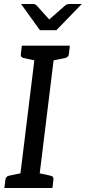

<svg xmlns="http://www.w3.org/2000/svg" viewBox="-20 -947 432 967"><path d="M74 0 162 -717H259L171 0ZM2 0 7 -41Q8 -50 12.5 -55Q17 -60 25 -62L102 -78L104 0ZM142 0 162 -78 235 -62Q244 -60 247 -55Q250 -50 249 -41L244 0ZM192 -717 171 -639 98 -655Q90 -657 87 -662Q84 -667 85 -676L90 -717ZM332 -717 327 -676Q326 -667 321.5 -662Q317 -657 308 -655L231 -639L230 -717ZM392 -927 264 -795H181L86 -927H145Q157 -927 164 -920L228 -849L309 -920Q312 -923 318 -925Q324 -927 330 -927Z"/></svg>

Font: Aleo
Style: Italic
Weight: 400
Italic angle: -7°
Designer: Alessio Laiso
Foundry: Alessio Laiso
Version: Version 2.001;gftools[0.9.29]